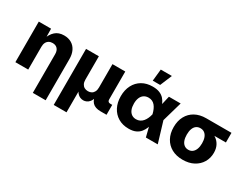

<svg xmlns="http://www.w3.org/2000/svg" viewBox="-93 -1375 2800 2195"><g transform="rotate(30 1307.5 -277.0)"><path d="M222.7 -301.3V0H53.2V-535.6H215.3L217.3 -397.9H204.1Q225.6 -463.9 269.3 -503.9Q313 -543.9 385.7 -543.9Q442.4 -543.9 484.1 -519Q525.9 -494.1 548.3 -448.2Q570.8 -402.3 570.8 -339.8V204.1H401.4V-306.2Q401.4 -352.1 378.4 -377.4Q355.5 -402.8 314 -402.8Q286.6 -402.8 266.1 -391.1Q245.6 -379.4 234.1 -356.7Q222.7 -334 222.7 -301.3Z M677.2 204.1V-535.6H846.2V-226.6Q846.2 -194.3 857.7 -172.1Q869.1 -149.9 889.4 -138.4Q909.7 -127 936.5 -127Q963.4 -127 983.4 -138.4Q1003.4 -149.9 1014.6 -172.1Q1025.9 -194.3 1025.9 -226.6V-535.6H1194.8V-167Q1194.8 -148.9 1203.9 -139.9Q1212.9 -130.9 1231.4 -130.9H1256.3V0H1176.8Q1104.5 0 1069.1 -37.8Q1033.7 -75.7 1033.7 -146.5V-195.8H1059.1Q1059.1 -141.1 1048.6 -105.2Q1038.1 -69.3 1020.8 -48.3Q1003.4 -27.3 982.9 -18.6Q962.4 -9.8 942.4 -9.8Q920.9 -9.8 899.7 -18.6Q878.4 -27.3 860.6 -48.3Q842.8 -69.3 831.8 -105.2Q820.8 -141.1 820.8 -195.8H846.2V204.1Z M1552.7 11.7Q1473.6 11.7 1414.8 -23.4Q1356 -58.6 1323.5 -121.1Q1291 -183.6 1291 -266.6Q1291 -349.6 1323.5 -412.1Q1356 -474.6 1415.3 -509.3Q1474.6 -543.9 1555.2 -543.9Q1610.4 -543.9 1647.2 -528.3Q1684.1 -512.7 1707.3 -486.3Q1730.5 -460 1743.7 -427.7Q1756.8 -395.5 1764.2 -362.8H1808.6L1849.1 -276.9L1932.6 0H1775.9L1708.5 -269Q1700.7 -301.3 1689.2 -327.1Q1677.7 -353 1661.9 -371.8Q1646 -390.6 1624.8 -400.6Q1603.5 -410.6 1576.7 -410.6Q1541 -410.6 1515.6 -393.6Q1490.2 -376.5 1476.8 -344.7Q1463.4 -313 1463.4 -268.1Q1463.4 -223.1 1476.3 -190.9Q1489.3 -158.7 1513.9 -141.4Q1538.6 -124 1572.8 -124Q1600.6 -124 1622.8 -135Q1645 -146 1661.6 -165.5Q1678.2 -185.1 1689.9 -210.9Q1701.7 -236.8 1708.5 -266.1L1771 -535.6H1925.8L1848.6 -266.1L1807.6 -179.7H1761.7Q1753.4 -145.5 1740.2 -111.8Q1727.1 -78.1 1704.6 -50Q1682.1 -22 1645.3 -5.1Q1608.4 11.7 1552.7 11.7ZM1519 -602.1 1535.2 -757.8H1681.6L1616.7 -602.1Z M2264.6 10.7Q2181.2 10.7 2119.6 -23.2Q2058.1 -57.1 2024.7 -118.7Q1991.2 -180.2 1991.2 -263.2Q1991.2 -345.7 2024.4 -407Q2057.6 -468.3 2118.9 -502Q2180.2 -535.6 2263.7 -535.6H2596.7V-408.2H2362.3L2263.7 -404.3Q2232.4 -404.3 2210 -387.7Q2187.5 -371.1 2175.8 -339.6Q2164.1 -308.1 2164.1 -263.2Q2164.1 -218.8 2176 -186.8Q2188 -154.8 2210.7 -137.7Q2233.4 -120.6 2264.6 -120.6Q2296.4 -120.6 2318.8 -137.7Q2341.3 -154.8 2353.5 -186.8Q2365.7 -218.8 2365.7 -263.2Q2365.7 -308.1 2353.5 -339.6Q2341.3 -371.1 2318.8 -387.7Q2296.4 -404.3 2264.6 -404.3V-450.2Q2323.2 -450.2 2372.8 -437.5Q2422.4 -424.8 2459.2 -398.7Q2496.1 -372.6 2516.6 -332Q2537.1 -291.5 2537.1 -236.3Q2537.1 -166.5 2503.9 -110.6Q2470.7 -54.7 2409.7 -22Q2348.6 10.7 2264.6 10.7Z"/></g></svg>

Font: Inter 20pt ExtraBold
Style: Regular
Weight: 800
Version: Version 4.001;git-66647c0bb